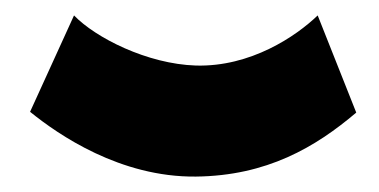

<svg xmlns="http://www.w3.org/2000/svg" viewBox="-20 -322 492 249"><path d="M392 -302C364 -275 305 -235 234 -237C171 -239 104 -273 76 -302L19 -177C56 -147 136 -92 234 -93C326 -94 389 -131 442 -176Z"/></svg>

Font: Montserrat arm Black
Style: Regular
Weight: 900
Designer: Julieta Ulanovsky
Foundry: Julieta Ulanovsky
Version: Version 6.000;PS 006.000;hotconv 1.0.88;makeotf.lib2.5.64775